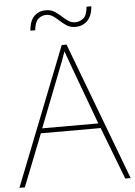

<svg xmlns="http://www.w3.org/2000/svg" viewBox="-60 -947 697 992"><g transform="rotate(-5 288.5 -451.0)"><path d="M549 0 445 -271H135L28 0H0L282 -716H307L577 0ZM325 -594Q319 -611 311 -632.5Q303 -654 293 -682Q286 -660 277 -636.5Q268 -613 260 -593L144 -296H435ZM127 -804Q131 -854 154.5 -878Q178 -902 216 -902Q241 -902 259.5 -890.5Q278 -879 293.5 -864.5Q309 -850 325.5 -838.5Q342 -827 362 -827Q384 -827 403.5 -841.5Q423 -856 427 -902H452Q448 -853 423.5 -828Q399 -803 361 -803Q336 -803 317.5 -814.5Q299 -826 283.5 -840.5Q268 -855 252 -866.5Q236 -878 214 -878Q194 -878 175.5 -863.5Q157 -849 152 -804Z"/></g></svg>

Font: Noto Sans Lao Looped Thin
Style: Regular
Weight: 100
Designer: Mark Frömberg, Ben Mitchell
Foundry: The Fontpad Ltd
Version: Version 1.002; ttfautohint (v1.8.4.7-5d5b)